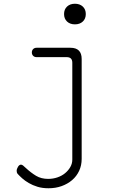

<svg xmlns="http://www.w3.org/2000/svg" viewBox="-20 -785 640 1025"><path d="M366 -450Q366 -465 358.5 -472.5Q351 -480 336 -480H175Q164 -480 157 -487Q150 -494 150 -505Q150 -516 157 -523Q164 -530 175 -530H356Q386 -530 401 -515Q416 -500 416 -470V63Q416 98 402.5 127Q389 156 365 176.5Q341 197 309 208.5Q277 220 239 220Q206 220 180 212Q154 204 133.5 192Q113 180 98.5 167Q84 154 75 144Q71 140 70 135Q69 130 69 127Q69 117 76 105.5Q83 94 92 94Q97 94 103 98.5Q109 103 117 111Q145 137 172.5 153.5Q200 170 237 170Q263 170 286.5 162Q310 154 327.5 139.5Q345 125 355.5 106.5Q366 88 366 67ZM380 -655Q354 -655 338 -670Q322 -685 322 -710Q322 -735 338 -750Q354 -765 380 -765Q406 -765 422 -750Q438 -735 438 -710Q438 -685 422 -670Q406 -655 380 -655Z"/></svg>

Font: Maple Mono Thin
Style: Regular
Weight: 250
Monospace: yes
Designer: subframe7536
Version: Version 7.000